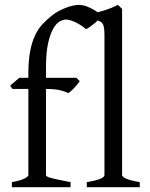

<svg xmlns="http://www.w3.org/2000/svg" viewBox="-20 -777 622 797"><path d="M340.3 0V-21Q361.3 -24.4 375.5 -28.1Q389.6 -31.7 397.9 -35.4Q406.2 -39.1 409.9 -43Q413.6 -46.9 413.6 -50.8V-632.8Q413.6 -654.8 410.6 -667Q407.7 -679.2 399.9 -685.1Q394 -689.5 385.7 -691.9Q380.9 -687 375 -682.1Q365.2 -673.8 354.7 -666.5Q344.2 -659.2 336.9 -655.8Q325.2 -666 313.2 -673.6Q301.3 -681.2 290.3 -686Q279.3 -690.9 269.8 -693.4Q260.3 -695.8 253.9 -695.8Q241.2 -695.8 226.8 -687.3Q212.4 -678.7 200 -656.2Q187.5 -633.8 179.2 -595.2Q170.9 -556.6 170.9 -496.1V-454.1H296.9L311 -439.9Q306.6 -433.1 300 -425.3Q293.5 -417.5 286.9 -410.6Q280.3 -403.8 273.9 -398.2Q267.6 -392.6 263.2 -390.6Q252 -396.5 231 -402.1Q210 -407.7 170.9 -407.7V-49.8Q170.9 -46.9 176 -43.9Q181.2 -41 193.4 -37.8Q205.6 -34.7 224.9 -30.5Q244.1 -26.4 272.9 -21V0H29.3V-21Q63 -26.9 80.3 -35.4Q97.7 -43.9 97.7 -49.8V-407.7H32.2L22 -421.4L60.1 -454.1H97.7V-469.2Q97.7 -526.9 105.5 -566.2Q113.3 -605.5 126.7 -632.6Q140.1 -659.7 157.7 -678Q175.3 -696.3 194.8 -711.9Q208 -722.7 223.6 -731Q239.3 -739.3 254.6 -745.1Q270 -751 283.9 -753.9Q297.9 -756.8 307.1 -756.8Q322.3 -756.8 338.4 -751Q354.5 -745.1 367.7 -737.3Q377.4 -731.9 385.3 -726.1Q397.9 -729.5 409.7 -732.9Q439 -741.2 469.2 -756.8L486.8 -740.2V-50.8Q486.8 -43.5 503.4 -35.6Q520 -27.8 560.1 -21V0Z"/></svg>

Font: Gentium Plus APac
Style: Regular
Weight: 400
Designer: J. Victor Gaultney, Annie Olsen, Iska Routamaa, Becca Hirsbrunner
Foundry: SIL International
Version: Version 5.000